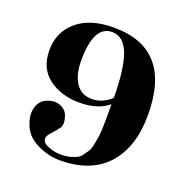

<svg xmlns="http://www.w3.org/2000/svg" viewBox="-112 -690 774 804"><g transform="rotate(20 275.5 -288.0)"><path d="M263 -588Q521 -588 521 -292Q521 -149 448.5 -68.5Q376 12 237 12Q186 12 134.5 -13.5Q83 -39 67 -89Q53 -125 62 -158Q71 -191 101 -203.5Q131 -216 157 -207.5Q183 -199 194 -175Q208 -136 195.5 -118.5Q183 -101 164.5 -81.5Q146 -62 150.5 -46.5Q155 -31 182 -21.5Q209 -12 233 -12Q257 -12 273.5 -16.5Q290 -21 302.5 -26.5Q315 -32 324.5 -45.5Q334 -59 340.5 -68.5Q347 -78 351 -99.5Q355 -121 357.5 -133.5Q360 -146 361 -174.5Q362 -203 362 -216V-283Q315 -243 233 -243Q151 -243 95.5 -284.5Q40 -326 40 -407Q40 -488 98.5 -538Q157 -588 263 -588ZM180 -412Q180 -349 204.5 -312Q229 -275 276 -275Q323 -275 362 -311Q361 -445 336.5 -506.5Q312 -568 262 -568Q180 -568 180 -412Z"/></g></svg>

Font: Rozha One
Style: Regular
Weight: 400
Designer: Tim Donaldson, Indian Type Foundry
Foundry: Indian Type Foundry
Version: Version 1.301;PS 1.0;hotconv 1.0.78;makeotf.lib2.5.61930; tt